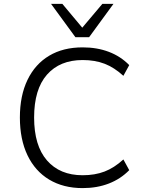

<svg xmlns="http://www.w3.org/2000/svg" viewBox="-20 -956 751 985"><path d="M404 9Q305 9 232.5 -34.5Q160 -78 121 -159.5Q82 -241 82 -353Q82 -465 121 -546Q160 -627 232 -670Q304 -713 404 -713Q478 -713 538.5 -690Q599 -667 643 -622L613 -567Q566 -610 516.5 -629Q467 -648 404 -648Q287 -648 221 -573Q155 -498 155 -353Q155 -209 221 -133Q287 -57 404 -57Q467 -57 516.5 -76Q566 -95 613 -138L643 -83Q599 -38 538.5 -14.5Q478 9 404 9ZM367 -765 242 -936H300L402 -814L505 -936H562L437 -765Z"/></svg>

Font: Nunito Sans 7pt Light
Style: Regular
Weight: 300
Designer: Vernon Adams
Foundry: Vernon Adams
Version: Version 3.101;gftools[0.9.27]